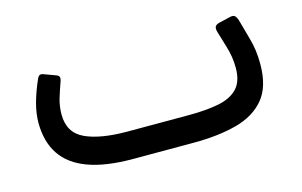

<svg xmlns="http://www.w3.org/2000/svg" viewBox="-59 -521 1039 660"><g transform="rotate(-15 461.0 -191.0)"><path d="M344.6 1.9Q247.9 1.9 185.6 -21Q123.3 -43.8 92.9 -89.4Q62.5 -135.1 62.5 -202.1Q62.5 -234.7 72.4 -271.4Q82.4 -308.1 100.1 -348.1Q103.5 -356.6 108.9 -359.9Q114.3 -363.1 126.8 -357.7L162.2 -344.7Q171.4 -341.7 174.1 -336.5Q176.8 -331.2 172.6 -319.5Q163 -292.9 154.7 -265.7Q146.5 -238.4 146.5 -209.2Q146.5 -144.1 200.5 -119.1Q254.6 -94.1 349.4 -94.1H569Q630.8 -94.1 675.1 -102.8Q719.3 -111.6 743 -136.4Q766.7 -161.3 766.7 -209.5Q766.7 -249.6 754.4 -288.4L737.6 -344.5Q733.6 -357.6 737.1 -364.3Q740.6 -370.9 752.8 -373.9L792 -383.1Q806 -386.9 811.9 -379.4Q817.7 -371.9 821.6 -356.4L838 -297.1Q845.2 -273.2 848.4 -249.5Q851.5 -225.7 851.5 -200.6Q851.5 -120.7 815.3 -76.8Q779.1 -33 713.6 -15.6Q648.2 1.9 560.4 1.9Z"/></g></svg>

Font: Rubik Light
Style: Italic
Weight: 300
Italic angle: -12°
Designer: Hubert and Fischer
Foundry: Hubert and Fischer
Version: Version 2.300;gftools[0.9.30]